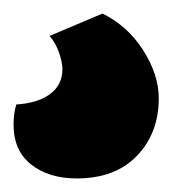

<svg xmlns="http://www.w3.org/2000/svg" viewBox="-40 -58 255 283"><path d="M111 -38Q148 -20 171 16Q194 52 194 87Q194 138 162 171.5Q130 205 73 205Q32 205 6 184.5Q-20 164 -20 126Q-20 109 -16 96Q16 94 34 80.5Q52 67 52 44Q52 34 47 19.5Q42 5 33 -5Z"/></svg>

Font: Baloo Tamma
Style: Regular
Weight: 400
Designer: Divya Kowshik and Ek Type
Foundry: Ek Type
Version: Version 1.443;PS 1.000;hotconv 16.6.51;makeotf.lib2.5.65220;